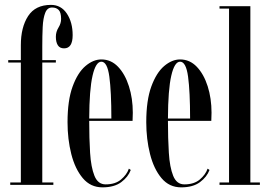

<svg xmlns="http://www.w3.org/2000/svg" viewBox="-20 -776 1130 806"><path d="M23 0V-10H67.5V-513.5H14.5V-523.5H67.5V-586.5Q67.5 -661.5 98 -708.5Q128.5 -755.5 194 -755.5Q236.5 -755.5 260.8 -718.8Q285 -682 285 -628.5Q285 -573 249 -573Q231 -573 222.8 -586Q214.5 -599 214.5 -621.5Q214.5 -642.5 225.5 -660.2Q236.5 -678 236.5 -696.5Q236.5 -723.5 226.5 -734Q216.5 -744.5 198.5 -744.5Q178.5 -744.5 169.8 -722Q161 -699.5 159.2 -662.5Q157.5 -625.5 157.5 -581V-523.5H214.5V-513.5H157.5V-10H204V0Z M410 10.5Q360 10.5 327.5 -28.2Q295 -67 279.2 -129.5Q263.5 -192 263.5 -263Q263.5 -354.5 284.8 -412.8Q306 -471 338.8 -498.8Q371.5 -526.5 405.5 -526.5Q446 -526.5 475.5 -495.8Q505 -465 521.2 -414Q537.5 -363 537.5 -302.5Q537.5 -284 536.5 -268.5H354.5V-268Q354.5 -195 358.2 -134.5Q362 -74 376.5 -38Q391 -2 423.5 -2Q464 -2 488.2 -22.5Q512.5 -43 521 -68L529 -62.5Q518 -33 488.8 -11.2Q459.5 10.5 410 10.5ZM405.5 -517Q382 -517 368.5 -458.2Q355 -399.5 354.5 -278.5H447.5Q447.5 -391.5 439 -454.2Q430.5 -517 405.5 -517Z M740.5 10.5Q690.5 10.5 658 -28.2Q625.5 -67 609.8 -129.5Q594 -192 594 -263Q594 -354.5 615.2 -412.8Q636.5 -471 669.2 -498.8Q702 -526.5 736 -526.5Q776.5 -526.5 806 -495.8Q835.5 -465 851.8 -414Q868 -363 868 -302.5Q868 -284 867 -268.5H685V-268Q685 -195 688.8 -134.5Q692.5 -74 707 -38Q721.5 -2 754 -2Q794.5 -2 818.8 -22.5Q843 -43 851.5 -68L859.5 -62.5Q848.5 -33 819.2 -11.2Q790 10.5 740.5 10.5ZM736 -517Q712.5 -517 699 -458.2Q685.5 -399.5 685 -278.5H778Q778 -391.5 769.5 -454.2Q761 -517 736 -517Z M901.5 0V-10H941.5V-740H901.5V-750H1031V-10H1071V0Z"/></svg>

Font: Imbue 100pt Medium
Style: Regular
Weight: 500
Designer: Tyler Finck
Foundry: Etcetera Type Company
Version: Version 1.102; ttfautohint (v1.8.3)